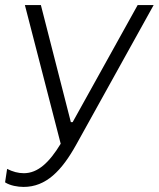

<svg xmlns="http://www.w3.org/2000/svg" viewBox="-35 -540 625 756"><path d="M58 196C146 196 208 133 266 28L570 -520H507L251 -59H244L126 -520H63L204 26C159 100 114 142 59 142C36 142 15 136 -7 125L-15 178C5 191 35 196 58 196Z"/></svg>

Font: Fixel Display 20240404 Light
Style: Italic
Weight: 300
Italic angle: -10°
Designer: AlfaBravo + MacPaw
Foundry: Kyrylo Tkachov, Marchela Mozhyna, Serhii Makarenko, Maria Weinstein, Zakhar Kryvoshyya
Version: Version 1.211;Glyphs 3.2 (3225)